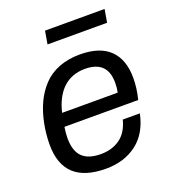

<svg xmlns="http://www.w3.org/2000/svg" viewBox="-131 -798 810 908"><g transform="rotate(-20 274.0 -344.0)"><path d="M188 -634.8 199.2 -700.2H499L487.8 -634.8ZM248 12.2Q35.2 12.2 35.2 -185.1Q35.2 -238.3 45.9 -292Q57.1 -346.7 77.6 -390.1Q98.1 -433.6 130.1 -467.5Q162.1 -501.5 209 -519.8Q255.9 -538.1 314.9 -538.1Q414.6 -538.1 464.8 -489.3Q515.1 -440.4 515.1 -348.1Q515.1 -294.9 501 -241.2H129.9Q125 -208 125 -187Q125 -121.1 155.5 -91.1Q186 -61 249 -61Q305.2 -61 345.2 -89.6Q385.3 -118.2 400.9 -179.2H486.8Q467.3 -84.5 403.8 -36.1Q340.3 12.2 248 12.2ZM142.1 -307.1H421.9Q426.8 -329.6 426.8 -356Q426.8 -465.8 314 -465.8Q248 -465.8 204.3 -425.3Q160.6 -384.8 142.1 -307.1Z"/></g></svg>

Font: Archivo
Style: Italic
Weight: 400
Italic angle: -10°
Designer: Hector Gatti
Foundry: Omnibus-Type
Version: Version 2.001